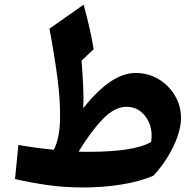

<svg xmlns="http://www.w3.org/2000/svg" viewBox="-20 -804 853 836"><path d="M570.8 -486.3Q624.5 -486.3 669.2 -460Q713.9 -433.6 741 -388.9Q768.1 -344.2 768.1 -290Q768.1 -253.4 752.9 -209.7Q737.8 -166 710.7 -121.6Q683.6 -77.1 647.5 -38.6Q586.9 -13.2 508.3 -0.5Q429.7 12.2 339.8 12.2Q258.8 12.2 184.8 1.5Q110.8 -9.3 45.4 -24.4L60.1 -172.9Q96.2 -166.5 135.5 -161.1Q174.8 -155.8 214.8 -151.9Q239.7 -202.6 241.5 -284.2Q243.2 -365.7 229.7 -467.3Q216.3 -568.8 195.3 -679.2L344.2 -783.7Q359.9 -725.6 370.1 -680.7Q380.4 -635.7 387.7 -589.4L335 -540Q339.4 -485.8 342 -431.9Q344.7 -377.9 342.3 -332.5Q401.9 -408.2 459 -447.3Q516.1 -486.3 570.8 -486.3ZM530.8 -338.9Q478.5 -338.9 426.3 -284.2Q374 -229.5 322.3 -143.6Q335.4 -143.1 348.4 -143.1Q361.3 -143.1 373.5 -143.1Q460.9 -143.1 530.5 -153.3Q600.1 -163.6 638.2 -186Q644.5 -227.5 632.1 -262.2Q619.6 -296.9 593.3 -317.9Q566.9 -338.9 530.8 -338.9Z"/></svg>

Font: Pinar Bold
Style: Regular
Weight: 700
Designer: Amin Abedi
Version: Version 3.000